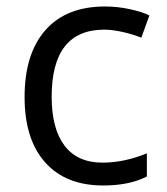

<svg xmlns="http://www.w3.org/2000/svg" viewBox="-20 -565 516 595"><path d="M299.8 9.8Q183.6 9.8 119.9 -61.8Q56.2 -133.3 56.2 -264.2Q56.2 -398.4 120.8 -471.7Q185.5 -544.9 305.2 -544.9Q343.8 -544.9 382.3 -536.6Q420.9 -528.3 442.9 -517.1L418 -448.2Q391.1 -459 359.4 -466.1Q327.6 -473.1 303.2 -473.1Q140.1 -473.1 140.1 -265.1Q140.1 -166.5 179.9 -113.8Q219.7 -61 297.9 -61Q364.7 -61 435.1 -89.8V-18.1Q381.3 9.8 299.8 9.8Z"/></svg>

Font: Samim FD
Style: FD
Weight: 400
Foundry: DejaVu fonts team - Redesigned by Saber Rastikerdar
Version: Version 4.00 December 17, 2020